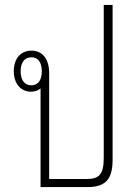

<svg xmlns="http://www.w3.org/2000/svg" viewBox="-20 -761 558 781"><path d="M438 -741H402V-118C402 -52 383 -33 334 -33H180V-463C180 -520 154 -555 108 -555C63 -555 36 -521 36 -471C36 -422 64 -388 106 -388C122 -388 135 -393 145 -401V0H336C415 0 438 -38 438 -112ZM107 -414C80 -414 64 -435 64 -471C64 -507 80 -528 108 -528C135 -528 150 -507 150 -471C150 -435 135 -414 107 -414Z"/></svg>

Font: Noto Sans Thai Looped Condensed ExtraLight
Style: Regular
Weight: 200
Width: 3
Designer: Sasikarn Vongin, Ben Mitchell
Foundry: The Fontpad Ltd
Version: Version 1.001